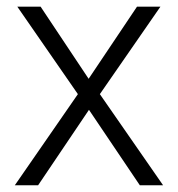

<svg xmlns="http://www.w3.org/2000/svg" viewBox="-20 -548 527 568"><path d="M100.1 -528.3 242.2 -314.9 385.3 -528.3H454.6L275.4 -269.5L462.4 0H393.6L243.2 -223.1L92.8 0H23.9L210.4 -269.5L31.2 -528.3Z"/></svg>

Font: Vazirmatn RD UI ExtraLight
Style: Regular
Weight: 200
Designer: Saber Rastikerdar
Foundry: Saber Rastikerdar
Version: Version 33.003